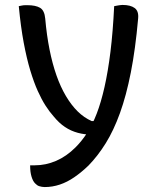

<svg xmlns="http://www.w3.org/2000/svg" viewBox="-20 -557 640 777"><path d="M476 -537Q508 -537 525 -524.5Q542 -512 539 -482Q528 -358 509.5 -264Q491 -170 465.5 -99.5Q440 -29 408 22.5Q376 74 338 113Q310 140 281 160Q252 180 222 190Q192 200 161 200Q155 200 149.5 199Q144 198 139 196.5Q134 195 130 192Q126 189 122 185Q113 176 107.5 157.5Q102 139 102 115V112H108Q111 112 114.5 112Q118 112 121 112Q165 112 207 94Q249 76 286 39Q311 14 332.5 -19Q354 -52 371.5 -97.5Q389 -143 403 -205Q417 -267 427 -347.5Q437 -428 442 -532Q448 -533 452.5 -534Q457 -535 461 -535.5Q465 -536 469 -536.5Q473 -537 476 -537ZM91 -536Q124 -536 142 -525.5Q160 -515 163 -482Q169 -414 180.5 -356.5Q192 -299 208.5 -252Q225 -205 247 -168Q269 -131 294.5 -106Q320 -81 351 -67H385L362 -12H355Q323 -12 295 -19.5Q267 -27 243 -43Q219 -59 197 -86Q180 -105 164 -130Q148 -155 132.5 -189.5Q117 -224 102.5 -272Q88 -320 76 -384Q64 -448 56 -532Q61 -533 65.5 -534Q70 -535 74 -535.5Q78 -536 82.5 -536Q87 -536 91 -536Z"/></svg>

Font: Recursive Casual
Style: Regular
Weight: 400
Version: Version 1.047